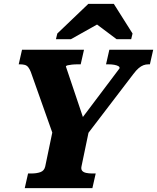

<svg xmlns="http://www.w3.org/2000/svg" viewBox="-20 -965 806 985"><path d="M107 0 124 -75H141Q168 -75 187.5 -82Q207 -89 212 -111L253 -308L256 -263L138 -596Q132 -611 125 -620Q118 -629 107.5 -632Q97 -635 82 -635H76L93 -710H411L394 -635H380Q363 -635 349 -633.5Q335 -632 327 -630Q319 -628 318 -624L419 -324L367 -314L593 -614Q595 -621 587.5 -625.5Q580 -630 566.5 -632.5Q553 -635 535 -635H524L541 -710H766L749 -635H742Q728 -635 716 -630.5Q704 -626 691.5 -615.5Q679 -605 664 -585L415 -259L439 -308L398 -111Q395 -97 401.5 -89Q408 -81 422 -78Q436 -75 453 -75H471L454 0ZM564 -945H433L274 -793L267 -764H344L524 -865L442 -866L578 -764H653L660 -793Z"/></svg>

Font: Roboto Serif
Style: Bold Italic
Weight: 700
Italic angle: -10°
Designer: Greg Gazdowicz
Foundry: Commercial Type
Version: Version 1.008